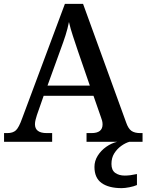

<svg xmlns="http://www.w3.org/2000/svg" viewBox="-20 -734 758 994"><path d="M1 0V-45H18Q47 -45 62.5 -59.5Q78 -74 95 -122L316 -714H410L633 -100Q644 -68 660.5 -56.5Q677 -45 706 -45H718V0H428V-45H454Q511 -45 511 -90Q511 -100 508.5 -109.5Q506 -119 502 -129L464 -238H206L171 -138Q167 -126 164 -113.5Q161 -101 161 -91Q161 -45 222 -45H250V0ZM226 -291H445L384 -468Q370 -510 357.5 -547.5Q345 -585 337 -620Q330 -585 319.5 -552Q309 -519 293 -476ZM610 240Q543 240 506 213.5Q469 187 469 130Q469 99 486 72Q503 45 530 26Q557 7 587 0H650Q629 6 607.5 21.5Q586 37 571.5 60Q557 83 557 115Q557 147 576.5 161Q596 175 626 175Q640 175 655.5 173Q671 171 689 167V224Q673 231 649.5 235.5Q626 240 610 240Z"/></svg>

Font: Noto Serif Lao Medium
Style: Regular
Weight: 500
Designer: Monotype Design Team
Foundry: Monotype Imaging Inc.
Version: Version 2.003; ttfautohint (v1.8.4.7-5d5b)